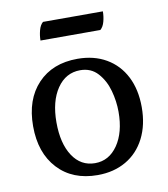

<svg xmlns="http://www.w3.org/2000/svg" viewBox="-75 -695 673 771"><g transform="rotate(-10 261.5 -309.0)"><path d="M152 -631H396Q396 -610 390.5 -589.5Q385 -569 373 -559H129Q129 -579 134.5 -600Q140 -621 152 -631ZM40 -225Q40 -334 100 -397.5Q160 -461 262 -461Q329 -461 379 -432Q429 -403 456 -350Q483 -297 483 -225Q483 -153 455.5 -99Q428 -45 378 -16Q328 13 262 13Q160 13 100 -51.5Q40 -116 40 -225ZM388 -223Q388 -266 376 -309.5Q364 -353 336.5 -383.5Q309 -414 265 -414Q206 -414 170.5 -362Q135 -310 135 -224Q135 -138 168.5 -87Q202 -36 260 -36Q317 -36 352.5 -87.5Q388 -139 388 -223Z"/></g></svg>

Font: Kurale
Style: Regular
Weight: 400
Designer: Eduardo Rodriguez Tunni
Foundry: Eduardo Rodriguez Tunni
Version: Version 2.000